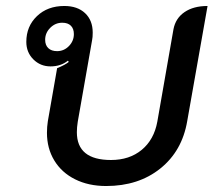

<svg xmlns="http://www.w3.org/2000/svg" viewBox="-20 -613 714 642"><path d="M137 -169Q137 -189 140 -208L171 -385Q198 -396 210 -406L207 -410Q183 -391 149 -391Q115 -391 91.5 -414.5Q68 -438 68 -473Q68 -525 103.5 -559Q139 -593 195 -593Q239 -593 264.5 -569Q290 -545 290 -504Q290 -488 288 -479L240 -206Q237 -187 237 -171Q237 -78 351 -78Q413 -78 454 -112Q495 -146 506 -206L560 -515Q567 -552 597 -572.5Q627 -593 674 -593L606 -208Q589 -108 516 -49.5Q443 9 335 9Q276 9 231 -13.5Q186 -36 161.5 -76.5Q137 -117 137 -169ZM227 -499Q227 -517 217 -527Q207 -537 188 -537Q165 -537 148 -520Q131 -503 131 -480Q131 -462 141.5 -452Q152 -442 171 -442Q194 -442 210.5 -459Q227 -476 227 -499Z"/></svg>

Font: K2D Medium
Style: Italic
Weight: 500
Italic angle: -10°
Designer: Katatrad Aksorn Co.,Ltd.
Foundry: Cadson Demak Co.,Ltd.
Version: Version 1.000; ttfautohint (v1.6)